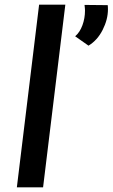

<svg xmlns="http://www.w3.org/2000/svg" viewBox="-20 -800 481 820"><path d="M259 -780 164 0H52L147 -780ZM301 -645Q321 -662 332 -692Q343 -722 343 -755Q343 -763 341 -779L440 -778Q441 -772 441 -760Q441 -717 418.5 -672.5Q396 -628 358 -605Z"/></svg>

Font: Josefin Sans SemiBold
Style: Italic
Weight: 600
Italic angle: -7°
Designer: Santiago Orozco
Foundry: Typemade
Version: Version 2.000